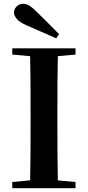

<svg xmlns="http://www.w3.org/2000/svg" viewBox="-20 -997 466 1017"><path d="M293 -816 278 -794Q238 -811 198 -829Q158 -847 118 -864Q81 -881 67.5 -898.5Q54 -916 54 -931Q54 -948 68 -962.5Q82 -977 103 -977Q119 -977 135.5 -967Q152 -957 176 -933Q204 -906 233.5 -876Q263 -846 293 -816ZM45 0V-33L198 -47H226L380 -33V0ZM139 0Q141 -85 141.5 -171.5Q142 -258 142 -346V-394Q142 -481 141.5 -567.5Q141 -654 139 -741H287Q285 -656 284.5 -568.5Q284 -481 284 -394V-347Q284 -260 284.5 -173.5Q285 -87 287 0ZM45 -708V-741H380V-708L226 -694H198Z"/></svg>

Font: Noto Serif JP ExtraLight
Style: Bold
Weight: 700
Version: Version 2.003-H1;hotconv 1.1.1;makeotfexe 2.6.0